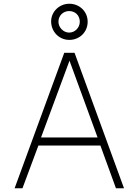

<svg xmlns="http://www.w3.org/2000/svg" viewBox="-20 -1005 740 1025"><path d="M448 -889C448 -943 405 -985 350 -985C297 -985 253 -943 253 -891C253 -835 296 -792 350 -792C405 -792 448 -834 448 -889ZM406 -889C406 -858 381 -831 349 -831C319 -831 292 -858 292 -889C292 -923 319 -946 349 -946C381 -946 406 -923 406 -889ZM58 0H100L185 -228H516L599 0H642L378 -723H323ZM199 -271 351 -681 501 -271Z"/></svg>

Font: United Sans Thin
Style: Regular
Weight: 100
Designer: Pablo Impallari, Rodrigo Fuenzalida (Modified by Dan O. Williams)
Version: Version 1.000;PS 001.000;hotconv 1.0.88;makeotf.lib2.5.64775